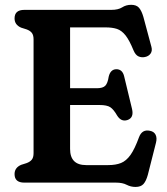

<svg xmlns="http://www.w3.org/2000/svg" viewBox="-20 -740 676 778"><path d="M39 -665.5Q39 -700 78.5 -700H431Q459 -700 475 -710.2Q491 -720.5 511.5 -720.5Q532.5 -720.5 543 -708.8Q553.5 -697 561 -671.5L593.5 -550.5Q598 -534 590.2 -523Q582.5 -512 567.5 -509Q553.5 -506 541.2 -511.5Q529 -517 521 -536Q504.5 -576.5 488.8 -596.5Q473 -616.5 454 -622.8Q435 -629 408 -629H264V-382.5H372.5Q397 -382.5 406.8 -392.8Q416.5 -403 420.5 -429.5Q427.5 -458.5 450.5 -459.5Q476 -460 483 -431L515 -298.5Q523.5 -262.5 496 -253.5Q471 -245.5 454.5 -272Q440.5 -296.5 427 -305.5Q413.5 -314.5 383 -314.5H264V-136.5Q264 -71 329 -71H418.5Q449 -71 470.2 -79.5Q491.5 -88 508.8 -112.2Q526 -136.5 543.5 -184.5Q556 -217 587.5 -210Q604 -207 610.5 -194Q617 -181 612 -161.5L579 -31.5Q572 -6 561.2 5.8Q550.5 17.5 529 17.5Q510 17.5 493.2 8.8Q476.5 0 450 0H78.5Q39 0 39 -34.5Q39 -60.5 65.5 -72L87.5 -79Q101.5 -84 108.8 -93Q116 -102 116 -119.5V-580.5Q116 -598 108.8 -607Q101.5 -616 87.5 -621L65.5 -628Q39 -639.5 39 -665.5Z"/></svg>

Font: Fraunces 72pt S100 SemiBold
Style: Regular
Weight: 600
Version: Version 1.000; ttfautohint (v1.8.3)